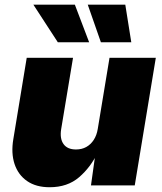

<svg xmlns="http://www.w3.org/2000/svg" viewBox="-20 -786 685 814"><path d="M190.4 7.8Q132.8 7.8 95 -18.3Q57.1 -44.4 41.7 -90.6Q26.4 -136.7 36.6 -196.8L93.3 -541H289.6L239.3 -238.3Q232.9 -198.2 249.3 -175.3Q265.6 -152.3 302.2 -152.3Q326.7 -152.3 345.7 -162.8Q364.7 -173.3 377.4 -192.9Q390.1 -212.4 394.5 -239.7L444.3 -541H640.6L551.3 0H365.7L385.3 -140.1H394.5Q364.7 -77.1 315.4 -34.7Q266.1 7.8 190.4 7.8ZM407.7 -606.9 352.1 -766.1H511.2L536.6 -606.9ZM225.1 -606.9 121.6 -766.1H297.4L357.9 -606.9Z"/></svg>

Font: Inter 17pt Black
Style: Italic
Weight: 900
Italic angle: -9.3988°
Version: Version 4.001;git-66647c0bb